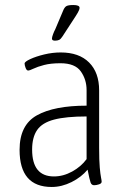

<svg xmlns="http://www.w3.org/2000/svg" viewBox="-20 -738 505 765"><path d="M186 7Q58 7 58 -141Q58 -240 127 -278.5Q196 -317 325 -317V-379Q325 -421 302 -453.5Q279 -486 221 -486Q182 -486 155.5 -479Q129 -472 113.5 -464.5Q98 -457 92 -457Q86 -457 82 -467.5Q78 -478 78 -485Q78 -492 100.5 -502.5Q123 -513 156 -521Q189 -529 222 -529Q295 -529 335 -489Q375 -449 375 -378V-149Q375 -98 377.5 -70.5Q380 -43 382.5 -31Q385 -19 385 -14Q385 -7 374.5 -3.5Q364 0 355 0Q345 0 341 -10.5Q337 -21 329 -62Q304 -32 265 -12.5Q226 7 186 7ZM195 -35Q232 -35 267.5 -54.5Q303 -74 325 -104V-274Q243 -274 195.5 -261.5Q148 -249 128 -220Q108 -191 108 -142Q108 -35 195 -35ZM199 -576Q187 -576 187 -584Q187 -590 191.5 -602Q196 -614 200 -621L230 -692Q236 -708 243.5 -713Q251 -718 272 -718Q297 -718 297 -707Q297 -700 290.5 -688.5Q284 -677 272 -659L229 -593Q222 -582 215.5 -579Q209 -576 199 -576Z"/></svg>

Font: Asap Condensed ExtraLight
Style: Regular
Weight: 200
Width: 3
Designer: Pablo Cosgaya
Foundry: Omnibus-Type
Version: Version 3.001; ttfautohint (v1.8.4.7-5d5b)